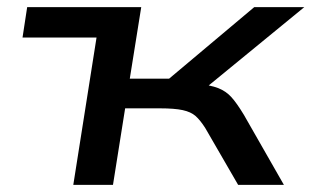

<svg xmlns="http://www.w3.org/2000/svg" viewBox="-20 -517 871 537"><path d="M185 0 250 -412H43L56 -497H375L343 -297H453L691 -497H831L532 -252L530 -283Q569 -279 590.5 -270.5Q612 -262 627 -245.5Q642 -229 662 -196L774 0H646L554 -159Q540 -181 527 -192.5Q514 -204 491 -209Q468 -214 427 -214H330L296 0Z"/></svg>

Font: Nunito Sans 7pt Expanded Medium
Style: Italic
Weight: 500
Width: 7
Italic angle: -9°
Designer: Vernon Adams
Foundry: Vernon Adams
Version: Version 3.101;gftools[0.9.27]